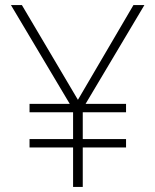

<svg xmlns="http://www.w3.org/2000/svg" viewBox="-20 -734 610 754"><path d="M286 -342 66 -714H23L254 -326H96V-293H267V-188H96V-155H267V0H305V-155H475V-188H305V-293H475V-326H316L547 -714H504Z"/></svg>

Font: Noto Sans Lao ExtraLight
Style: Regular
Weight: 200
Designer: Monotype Design Team
Foundry: Monotype Imaging Inc.
Version: Version 2.003